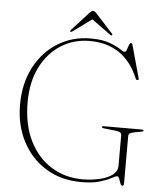

<svg xmlns="http://www.w3.org/2000/svg" viewBox="-58 -903 822 968"><g transform="rotate(5 353.0 -419.0)"><path d="M605 -2.5Q605 14 597.5 14Q591 14 586.8 2.8Q582.5 -8.5 578.5 -20Q574.5 -31.5 567.5 -31.5Q559.5 -31.5 539.5 -20.2Q519.5 -9 483.2 2.2Q447 13.5 390.5 13.5Q286.5 13.5 209.5 -34.2Q132.5 -82 90.2 -164Q48 -246 48 -348.5Q48 -456.5 90.8 -538.2Q133.5 -620 207.5 -666Q281.5 -712 374.5 -712Q431.5 -712 467.8 -699Q504 -686 523.5 -673Q543 -660 549 -660Q556.5 -660 560.5 -671.5Q564.5 -683 568.5 -694.8Q572.5 -706.5 578.5 -706.5Q584 -706.5 586 -699.5L632 -533.5Q635 -524.5 627 -523.5Q621.5 -523 618 -529.5Q548 -699 370 -699Q290.5 -699 226 -658.5Q161.5 -618 123.2 -543Q85 -468 85 -364.5Q85 -251.5 125.2 -170Q165.5 -88.5 235.5 -44.8Q305.5 -1 394.5 -1Q437 -1 477.2 -9.8Q517.5 -18.5 543.5 -37.2Q569.5 -56 569.5 -85.5V-237Q569.5 -247 564 -252Q558.5 -257 544 -259L479 -266.5Q469 -267.5 469 -272.5Q469 -277 478 -277H671.5Q680 -277 680 -272.5Q680 -268.5 670.5 -266.5L631 -259Q616.5 -256 610.8 -251.5Q605 -247 605 -237ZM479 -737Q475.5 -735 469.5 -739.5L374 -809L279 -739.5Q272.5 -735 269.5 -737Q265 -740 270.5 -746L355.5 -839Q366 -851.5 374.5 -851.5Q382.5 -851.5 393 -839L478 -746Q483 -740 479 -737Z"/></g></svg>

Font: Fraunces 72pt S000 Thin
Style: Regular
Weight: 100
Version: Version 1.000; ttfautohint (v1.8.3)